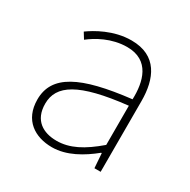

<svg xmlns="http://www.w3.org/2000/svg" viewBox="-130 -664 795 802"><g transform="rotate(30 268.0 -263.5)"><path d="M218 13C288 13 354 -26 408 -70H411L416 0H446V-341C446 -448 408 -540 284 -540C198 -540 125 -496 92 -472L110 -443C144 -470 207 -507 282 -507C391 -507 413 -414 410 -329C173 -302 66 -247 66 -130C66 -30 136 13 218 13ZM221 -20C157 -20 103 -50 103 -131C103 -220 181 -273 410 -298V-109C341 -50 284 -20 221 -20Z"/></g></svg>

Font: Source Han Sans CN ExtraLight
Style: Regular
Weight: 250
Designer: Ryoko NISHIZUKA (kana & ideographs); Paul D. Hunt (Latin, Greek & Cyrillic); Wenlong ZHANG (bopomofo); Sandoll Communica
Foundry: Adobe Systems Incorporated
Version: Version 1.004;PS 1.004;hotconv 16.6.51;makeotf.lib2.5.65220